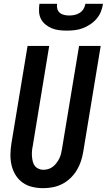

<svg xmlns="http://www.w3.org/2000/svg" viewBox="-20 -975 558 1003"><path d="M206 8Q177 8 149 1.5Q121 -5 98.5 -21Q76 -37 61.5 -60.5Q47 -84 40.5 -111.5Q34 -139 34.5 -168.5Q35 -198 40 -228L124 -735H237L151 -212Q148 -198 147 -184.5Q146 -171 147 -158Q148 -145 151 -132Q154 -119 161.5 -109Q169 -99 181 -93.5Q193 -88 206 -88Q219 -88 232.5 -92Q246 -96 256.5 -104.5Q267 -113 275.5 -124Q284 -135 290 -147.5Q296 -160 299 -172.5Q302 -185 304 -198L393 -735H506L415 -183Q411 -158 403 -133.5Q395 -109 381.5 -86.5Q368 -64 348.5 -45Q329 -26 305.5 -14Q282 -2 256.5 3Q231 8 206 8ZM329 -815Q308 -815 288 -817.5Q268 -820 250 -827.5Q232 -835 217 -847.5Q202 -860 193.5 -877Q185 -894 184 -914Q183 -934 186 -955H278Q276 -941 279.5 -928.5Q283 -916 292.5 -908Q302 -900 315 -897Q328 -894 342 -894Q356 -894 370 -897Q384 -900 396.5 -908Q409 -916 416.5 -928.5Q424 -941 426 -955H518Q515 -934 507 -914Q499 -894 484.5 -877Q470 -860 451 -847.5Q432 -835 412 -827.5Q392 -820 371 -817.5Q350 -815 329 -815Z"/></svg>

Font: Iosevka Term Curly
Style: Bold Italic
Weight: 700
Italic angle: -9°
Designer: Belleve Invis
Foundry: Belleve Invis
Version: Version 32.3.0